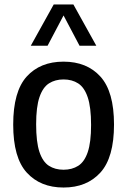

<svg xmlns="http://www.w3.org/2000/svg" viewBox="-20 -828 568 858"><path d="M264 10Q160.5 10 99.8 -56.5Q39 -123 39 -271Q39 -419 99.2 -485.8Q159.5 -552.5 264 -552.5Q368.5 -552.5 429 -485.5Q489.5 -418.5 489.5 -271.5Q489.5 -124 428.8 -57Q368 10 264 10ZM264 -69.5Q302 -69.5 329.8 -87.2Q357.5 -105 372.2 -148.5Q387 -192 387 -269.5Q387 -349 372 -393.2Q357 -437.5 329.5 -455.2Q302 -473 264 -473Q226.5 -473 199 -455.5Q171.5 -438 156.5 -394.2Q141.5 -350.5 141.5 -272.5Q141.5 -193.5 156.2 -149.2Q171 -105 198.5 -87.2Q226 -69.5 264 -69.5ZM117.5 -623.5 220 -808H308L410.5 -623.5H335.5L264 -759L192.5 -623.5Z"/></svg>

Font: Encode Sans SemiCondensed SemiCondensed Medium
Style: Regular
Weight: 500
Width: 4
Designer: Multiple Designers
Foundry: Impallari Type
Version: Version 3.000; ttfautohint (v1.8.3) -l 8 -r 50 -G 200 -x 14 